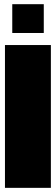

<svg xmlns="http://www.w3.org/2000/svg" viewBox="-20 -905 269 925"><path d="M190.9 -746.1H39.1V-884.8H190.9ZM225.1 0H3.9V-688H225.1Z"/></svg>

Font: Archivo-RBTV
Style: Regular
Weight: 500
Designer: Hector Gatti
Foundry: Hector Gatti
Version: ""